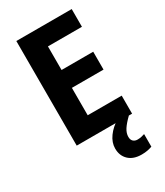

<svg xmlns="http://www.w3.org/2000/svg" viewBox="-231 -805 973 1135"><g transform="rotate(-30 255.5 -238.0)"><path d="M458 0H80V-714H458V-593H226V-432H442V-310H226V-123H458ZM370 108Q370 128 381 138.5Q392 149 410 149Q425 149 437.5 146Q450 143 459 140V226Q445 231 427.5 234.5Q410 238 387 238Q331 238 299.5 208Q268 178 268 129Q268 88 295.5 50Q323 12 369 -16L436 0Q402 33 386 58Q370 83 370 108Z"/></g></svg>

Font: Noto Sans Ethiopic SemiCondensed
Style: Bold
Weight: 700
Width: 4
Designer: Monotype Design Team
Foundry: Monotype Imaging Inc.
Version: Version 2.102; ttfautohint (v1.8.4.7-5d5b)